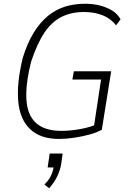

<svg xmlns="http://www.w3.org/2000/svg" viewBox="-20 -733 691 1024"><path d="M294 8Q197 8 142 -43Q87 -94 77.5 -190Q68 -286 101 -423Q125 -502 159 -557.5Q193 -613 235 -647.5Q277 -682 326.5 -697.5Q376 -713 434 -713Q477 -713 513.5 -703.5Q550 -694 578.5 -676.5Q607 -659 623 -630L599 -598Q571 -634 527.5 -651.5Q484 -669 427 -669Q361 -669 308.5 -643Q256 -617 217 -559Q178 -501 146 -404Q98 -213 138.5 -124Q179 -35 307 -35Q354 -35 407.5 -44.5Q461 -54 506 -74L477 -32L519 -309H366L374 -353H573L523 -41Q498 -27 459 -16Q420 -5 376 1.5Q332 8 294 8ZM242 271 217 251Q238 231 250.5 206.5Q263 182 267 151L268 160H234L245 86H314L307 138Q301 175 285 208Q269 241 242 271Z"/></svg>

Font: Nunito Sans 7pt Condensed ExtraLight
Style: Italic
Weight: 250
Width: 3
Italic angle: -9°
Designer: Vernon Adams
Foundry: Vernon Adams
Version: Version 3.101;gftools[0.9.27]